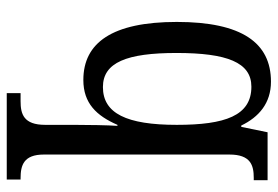

<svg xmlns="http://www.w3.org/2000/svg" viewBox="-147 -439 823 569"><g transform="rotate(90 264.5 -154.5)"><path d="M256 237H512V196H508C470 196 438 187 438 127V-423C438 -486 470 -495 507 -495H514V-536H372L356 -458H352C327 -510 286 -546 222 -546C107 -546 45 -460 45 -267C45 -75 107 10 217 10C286 10 323 -29 350 -91H353C351 -65 350 -2 350 38V123C350 187 318 196 280 196H256ZM238 -48C165 -48 137 -119 137 -266C137 -416 165 -488 237 -488C323 -488 350 -410 350 -267C350 -118 316 -48 238 -48Z"/></g></svg>

Font: Noto Serif Myanmar Condensed
Style: Regular
Weight: 400
Width: 3
Designer: Ben Mitchell and the Monotype Design Team
Foundry: Monotype Imaging Inc.
Version: Version 2.106